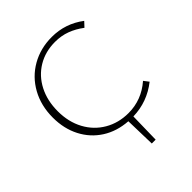

<svg xmlns="http://www.w3.org/2000/svg" viewBox="-236 -799 1129 1129"><g transform="rotate(-45 328.5 -234.5)"><path d="M399 6 395 195H363L358 5Q269 -1 201.5 -44Q134 -87 96.5 -159.5Q59 -232 59 -324Q59 -423 102 -500.5Q145 -578 220.5 -621Q296 -664 390 -664Q502 -664 592 -596L564 -566Q523 -597 479 -613.5Q435 -630 383 -630Q302 -630 239 -592Q176 -554 141 -486Q106 -418 106 -330Q106 -241 143 -172.5Q180 -104 245.5 -66Q311 -28 393 -28Q502 -28 587 -102L611 -71Q517 3 399 6Z"/></g></svg>

Font: Ysabeau Infant Light
Style: Regular
Weight: 300
Designer: Christian Thalmann (Catharsis Fonts)
Version: Version 0.003